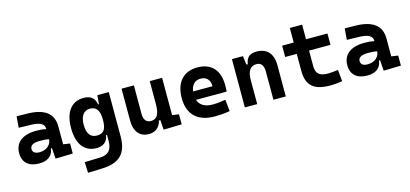

<svg xmlns="http://www.w3.org/2000/svg" viewBox="-72 -1214 4246 1987"><g transform="rotate(-15 2051.0 -220.5)"><path d="M388.2 4.9 573.7 0V-107.4L502 -118.2V-309.6C502 -446.3 412.1 -518.6 224.6 -521L111.8 -522.5L102.1 -402.3L234.4 -398.9C327.6 -396.5 375 -372.1 375 -316.9V-315.4C343.8 -322.3 312 -325.7 269 -325.7C122.1 -325.7 38.6 -261.7 38.6 -146C38.6 -46.4 102.5 9.8 212.9 9.8C302.7 9.8 358.9 -29.8 368.2 -109.4H379.9ZM375 -206.5C373 -154.8 329.6 -101.6 245.6 -101.6C198.2 -101.6 172.9 -120.6 172.9 -155.8C172.9 -194.3 208.5 -214.4 275.4 -214.4C309.6 -214.4 337.4 -214.4 375 -206.5Z M674.8 233.4 826.2 228.5C1015.6 222.2 1098.1 138.7 1098.1 -45.9V-517.6H975.6L967.3 -423.8H958C945.8 -493.2 907.2 -527.3 828.6 -527.3C699.2 -527.3 624.5 -429.2 624.5 -258.3C624.5 -85.4 699.2 9.8 827.6 9.8C899.9 9.8 944.8 -24.9 955.1 -93.8H965.8V-30.3C965.8 63 926.8 110.8 835.9 113.3L669.9 118.2ZM965.8 -258.3C965.8 -157.7 939.9 -114.7 864.7 -114.7C795.9 -114.7 759.8 -163.1 759.8 -258.3C759.8 -350.1 797.9 -402.8 864.7 -402.8C932.1 -402.8 965.8 -358.4 965.8 -258.3Z M1389.6 9.8C1458 9.8 1507.3 -29.3 1523.4 -99.6H1538.6L1545.9 4.9L1740.7 0V-107.4L1669.4 -118.2V-517.6H1537.1V-272C1537.1 -159.2 1505.4 -115.7 1443.4 -115.7C1395.5 -115.7 1367.2 -148.9 1367.2 -208.5V-517.6H1234.9V-175.8C1234.9 -57.6 1291 9.8 1389.6 9.8Z M2091.8 9.8C2133.8 9.8 2189 7.8 2255.4 -3.9L2242.7 -128.9C2195.3 -120.1 2150.4 -115.2 2103.5 -115.2C2022.5 -115.2 1969.2 -146.5 1949.2 -206.5H2277.8C2279.8 -227.5 2280.8 -249 2280.8 -273.4C2280.8 -438.5 2196.3 -527.3 2048.8 -527.3C1897.9 -527.3 1811 -428.7 1811 -259.8C1811 -85.9 1912.6 9.8 2091.8 9.8ZM1942.9 -298.3C1952.1 -367.7 1990.2 -406.2 2049.8 -406.2C2113.3 -406.2 2150.9 -368.2 2150.9 -298.3Z M2723.6 0H2856V-336.9C2856 -458 2793.5 -527.3 2684.1 -527.3C2606.9 -527.3 2572.3 -493.2 2562.5 -423.8H2547.9L2535.6 -517.6H2417.5V0H2549.8V-258.3C2549.8 -354.5 2583.5 -401.9 2649.4 -401.9C2696.8 -401.9 2723.6 -366.7 2723.6 -304.2Z M3332.5 9.8C3378.9 9.8 3417.5 5.9 3460.4 -2L3448.7 -125.5C3404.8 -119.6 3372.1 -115.7 3342.3 -115.7C3249 -115.7 3211.4 -149.4 3211.4 -228.5V-396H3440.9V-517.6H3211.4V-673.8H3079.6V-517.6H2955.6V-396H3079.6V-215.8C3079.6 -58.1 3153.8 9.8 3332.5 9.8Z M3903.8 4.9 4089.4 0V-107.4L4017.6 -118.2V-309.6C4017.6 -446.3 3927.7 -518.6 3740.2 -521L3627.4 -522.5L3617.7 -402.3L3750 -398.9C3843.3 -396.5 3890.6 -372.1 3890.6 -316.9V-315.4C3859.4 -322.3 3827.6 -325.7 3784.7 -325.7C3637.7 -325.7 3554.2 -261.7 3554.2 -146C3554.2 -46.4 3618.2 9.8 3728.5 9.8C3818.4 9.8 3874.5 -29.8 3883.8 -109.4H3895.5ZM3890.6 -206.5C3888.7 -154.8 3845.2 -101.6 3761.2 -101.6C3713.9 -101.6 3688.5 -120.6 3688.5 -155.8C3688.5 -194.3 3724.1 -214.4 3791 -214.4C3825.2 -214.4 3853 -214.4 3890.6 -206.5Z"/></g></svg>

Font: Cascadia Code
Style: Bold
Weight: 700
Monospace: yes
Designer: Aaron Bell
Foundry: Saja Typeworks
Version: Version 2404.023